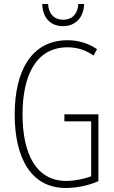

<svg xmlns="http://www.w3.org/2000/svg" viewBox="-20 -924 565 954"><path d="M398 -904H369C367 -857 340 -826 294 -826C249 -826 221 -856 219 -904H190C192 -831 235 -794 293 -794C355 -794 396 -837 398 -904ZM300 -356V-321H433V-48C398 -35 353 -25 309 -25C157 -25 92 -164 92 -355C92 -554 162 -689 316 -689C357 -689 400 -679 445 -648L462 -680C413 -712 366 -724 315 -724C138 -724 53 -574 53 -355C53 -144 131 10 307 10C358 10 418 -1 469 -24V-356Z"/></svg>

Font: Noto Sans Sinhala UI ExtraCondensed ExtraLight
Style: Regular
Weight: 200
Width: 2
Designer: Jelle Bosma - Monotype Design Team
Foundry: Monotype Imaging Inc.
Version: Version 2.006